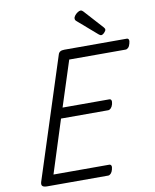

<svg xmlns="http://www.w3.org/2000/svg" viewBox="-126 -1363 1175 1456"><g transform="rotate(-10 461.0 -634.5)"><path d="M116 0Q91 0 81 -9Q71 -18 77 -40L377 -970Q381 -984 392.5 -991Q404 -998 424 -998H905Q916 -998 920 -988Q924 -978 918 -958Q913 -938 903 -928Q893 -918 882 -918H448L335 -568H695Q706 -568 710 -558Q714 -548 709 -528Q703 -508 693 -498Q683 -488 672 -488H309L179 -80H608Q619 -80 623.5 -70.5Q628 -61 622 -40Q617 -21 607 -10.5Q597 0 586 0ZM719 -1058Q715 -1058 710 -1061Q705 -1064 700 -1068L557 -1192Q547 -1200 544.5 -1205Q542 -1210 542 -1217Q542 -1228 551.5 -1240Q561 -1252 574 -1260.5Q587 -1269 596 -1269Q603 -1269 607.5 -1266Q612 -1263 617 -1258L749 -1112Q755 -1105 756 -1101.5Q757 -1098 757 -1095Q757 -1085 743.5 -1071.5Q730 -1058 719 -1058Z"/></g></svg>

Font: Playwrite BE VLG
Style: Regular
Weight: 400
Designer: Veronika Burian, José Scaglione
Foundry: TypeTogether
Version: Version 1.002